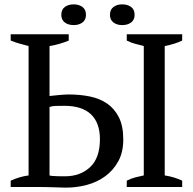

<svg xmlns="http://www.w3.org/2000/svg" viewBox="-20 -857 884 880"><path d="M29 0ZM815 0H561V-29Q581 -39 600 -44Q619 -49 639 -53V-646Q620 -651 600.5 -656Q581 -661 561 -671V-700H815V-671Q782 -655 735 -646V-53Q760 -49 779 -43Q798 -37 815 -29ZM29 0V-29Q68 -47 111 -53V-646Q91 -651 70 -657Q49 -663 29 -671V-700H295V-671Q276 -663 254 -656.5Q232 -650 207 -646V-417Q225 -419 251 -421.5Q277 -424 297 -424Q346 -424 391 -415Q436 -406 470 -383Q504 -360 524.5 -320Q545 -280 545 -218Q545 -159 522 -117.5Q499 -76 462 -49Q425 -22 378 -9.5Q331 3 283 3Q278 3 263.5 2.5Q249 2 231 1.5Q213 1 193 0.5Q173 0 158 0ZM275 -372Q251 -372 235.5 -371.5Q220 -371 207 -367V-53Q212 -51 221.5 -50.5Q231 -50 241.5 -49.5Q252 -49 262 -49Q272 -49 278 -49Q348 -49 393 -91Q438 -133 438 -219Q438 -294 397 -333Q356 -372 275 -372ZM261 -789Q261 -813 277 -825Q293 -837 318 -837Q342 -837 358 -825Q374 -813 374 -789Q374 -766 358 -754Q342 -742 318 -742Q293 -742 277 -754Q261 -766 261 -789ZM484 -789Q484 -813 500 -825Q516 -837 540 -837Q565 -837 581 -825Q597 -813 597 -789Q597 -766 581 -754Q565 -742 540 -742Q516 -742 500 -754Q484 -766 484 -789Z"/></svg>

Font: PT Serif
Style: Regular
Weight: 400
Designer: A.Korolkova, O.Umpeleva, V.Yefimov
Foundry: ParaType Ltd
Version: Version 1.000W OFL; ttfautohint (v1.6)